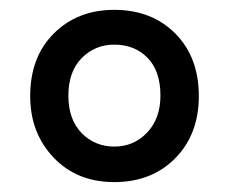

<svg xmlns="http://www.w3.org/2000/svg" viewBox="-20 -764 463 388"><path d="M210.9 -744.1Q286.6 -744.1 334.2 -696.3Q381.8 -648.4 381.8 -569.8Q381.8 -492.7 334.2 -444.3Q286.6 -396 210.9 -396Q135.3 -396 88.1 -445.8Q41 -495.6 41 -569.8Q41 -648.9 88.9 -696.5Q136.7 -744.1 210.9 -744.1ZM210.9 -673.8Q171.9 -673.8 145 -646.5Q118.2 -619.1 118.2 -570.8Q118.2 -522.5 145 -495.1Q171.9 -467.8 210.9 -467.8Q250.5 -467.8 277.3 -496.1Q304.2 -524.4 304.2 -570.8Q304.2 -620.6 278.1 -647.2Q252 -673.8 210.9 -673.8Z"/></svg>

Font: Stilu
Style: Regular
Weight: 400
Designer: Genilson Lima Santos
Foundry: Genilson Lima Santos
Version: Version 1.200;PS 001.200;hotconv 1.0.88;makeotf.lib2.5.64775